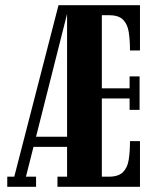

<svg xmlns="http://www.w3.org/2000/svg" viewBox="-20 -720 608 740"><path d="M201.5 0V-39H238.5V-700H519.5V-525.5H481Q481 -565.5 476.2 -596.2Q471.5 -627 454.2 -644.2Q437 -661.5 399.5 -661.5H372.5V-379.5H479.5V-425.5H518V-296.5H479.5V-340.5H372.5V-39H399Q436.5 -39 454 -56.5Q471.5 -74 476.2 -105Q481 -136 481 -176H519.5V0ZM107.5 -154 109.5 -193H250.5L248.5 -154ZM8 0V-39H35L205.5 -700H247L80 -39H119V0Z"/></svg>

Font: Imbue Thin 10pt ExtraBold
Style: Regular
Weight: 800
Version: Version 1.102